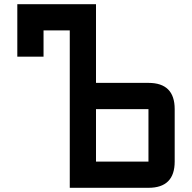

<svg xmlns="http://www.w3.org/2000/svg" viewBox="-20 -895 915 915"><path d="M312.5 0V-750H187.5V-625H62.5V-875H437.5V-500H687.5Q812.5 -500 812.5 -375V-125Q812.5 0 687.5 0ZM437.5 -125H687.5V-375H437.5Z"/></svg>

Font: Oldtimer
Style: Regular
Weight: 400
Designer: GGBotNet
Foundry: GGBotNet
Version: 1.00